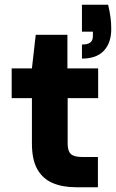

<svg xmlns="http://www.w3.org/2000/svg" viewBox="-20 -786 487 806"><path d="M298 0Q243 0 201.5 -17.5Q160 -35 137 -75Q114 -115 114 -184V-374H29V-499H114L130 -640H263V-499H392V-374H264V-182Q264 -152 277.5 -139.5Q291 -127 324 -127H391V0ZM324 -540V-599Q348 -599 359 -607.5Q370 -616 370 -635V-653H324V-766H434Q441 -736 444 -712.5Q447 -689 447 -664Q447 -606 416 -573Q385 -540 324 -540Z"/></svg>

Font: DM Sans 20pt Black
Style: Regular
Weight: 900
Version: Version 4.004;gftools[0.9.30]